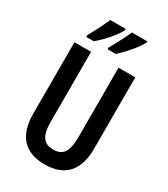

<svg xmlns="http://www.w3.org/2000/svg" viewBox="-227 -1039 1007 1151"><g transform="rotate(30 276.5 -463.5)"><path d="M441 -928V-937H335C323 -909 291 -844 259 -789V-777H316C357 -814 421 -886 441 -928ZM292 -928V-937H186C173 -908 143 -846 111 -789V-777H163C215 -820 271 -884 292 -928ZM487 -219V-714H371V-232C371 -128 340 -93 277 -93C215 -93 181 -126 181 -231V-714H66V-219C66 -67 140 10 276 10C414 10 487 -68 487 -219Z"/></g></svg>

Font: Noto Sans Gurmukhi UI ExtraCondensed SemiBold
Style: Regular
Weight: 600
Width: 2
Designer: Jelle Bosma - Monotype Design Team
Foundry: Monotype Imaging Inc.
Version: Version 2.004